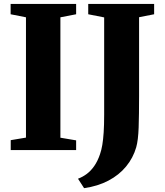

<svg xmlns="http://www.w3.org/2000/svg" viewBox="-20 -763 841 976"><path d="M112 -63.5V-675L34 -690.5V-743H367V-690.5L287 -675V-63L367 -49.5V0H34.5V-50.5ZM376.5 145.5Q400.5 136.5 421.2 121Q442 105.5 459.2 80.8Q476.5 56 488.5 20.5Q495.5 0.5 500 -26Q504.5 -52.5 507 -90.2Q509.5 -128 509.5 -180.5V-674.5L428.5 -690.5V-743H763.5V-690.5L687 -675.5V-275Q687 -180.5 684.8 -115Q682.5 -49.5 672.5 -14.5Q657 39.5 621.2 83Q585.5 126.5 531.5 155Q477.5 183.5 407.5 193.5Z"/></svg>

Font: Merriweather 60pt Black
Style: Regular
Weight: 900
Version: Version 2.100